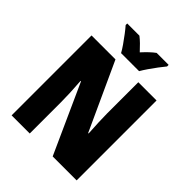

<svg xmlns="http://www.w3.org/2000/svg" viewBox="-252 -1070 1213 1213"><g transform="rotate(45 354.5 -463.5)"><path d="M645 0H431L222 -462H218Q222 -410 224 -362Q226 -314 226 -281V0H64V-714H278L485 -263H489Q486 -311 484 -356.5Q482 -402 482 -436V-714H645ZM275 -767Q265 -786 245.5 -814Q226 -842 205.5 -869Q185 -896 170 -913V-927H279Q297 -913 315 -895.5Q333 -878 355 -854Q377 -878 396 -896Q415 -914 433 -927H540V-913Q525 -895 505 -868.5Q485 -842 466.5 -815Q448 -788 436 -767Z"/></g></svg>

Font: Noto Sans Lao Looped Condensed Black
Style: Regular
Weight: 900
Width: 3
Designer: Mark Frömberg, Ben Mitchell
Foundry: The Fontpad Ltd
Version: Version 1.002; ttfautohint (v1.8.4.7-5d5b)